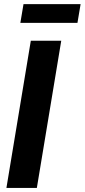

<svg xmlns="http://www.w3.org/2000/svg" viewBox="-20 -929 418 949"><path d="M282.7 -727.5 162.1 0H11.7L132.3 -727.5ZM378.4 -908.7 362.8 -815.9H80.6L96.2 -908.7Z"/></svg>

Font: Inter Display
Style: Bold Italic
Weight: 700
Italic angle: -9.39999°
Designer: Rasmus Andersson
Foundry: rsms
Version: Version 4.000;git-a52131595